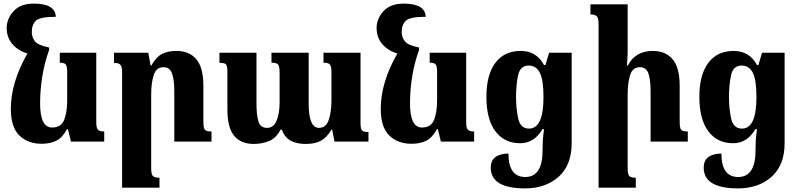

<svg xmlns="http://www.w3.org/2000/svg" viewBox="-20 -784 4441 1063"><path d="M351 -69H356L373 0H557V-56Q532 -56 522.5 -65.5Q513 -75 513 -107V-492H311V-437Q337 -437 344.5 -426.5Q352 -416 352 -384V-229Q352 -164 335.5 -121Q319 -78 268 -78Q202 -78 202 -212Q202 -285 214 -360Q226 -435 252 -508V-521Q191 -533 173.5 -555.5Q156 -578 156 -606Q156 -647 178.5 -669Q201 -691 289 -691Q286 -764 167 -764Q93 -764 55 -722Q17 -680 17 -629Q17 -577 48.5 -540Q80 -503 132 -488Q40 -328 40 -181Q40 -80 87 -34Q134 12 211 12Q258 12 292 -5Q326 -22 351 -69Z M1151 -56Q1121 -56 1113.5 -66.5Q1106 -77 1106 -112V-309Q1106 -410 1067 -456Q1028 -502 957 -502Q908 -502 876 -485Q844 -468 818 -421H814L801 -492H611V-436Q636 -436 646 -426Q656 -416 656 -384V255H863V200Q834 200 825.5 189.5Q817 179 817 147V-262Q817 -324 831 -368Q845 -412 885 -412Q920 -412 932.5 -377Q945 -342 945 -278V0H1151Z M1771 -492V-437Q1800 -437 1807.5 -425.5Q1815 -414 1815 -383V-229Q1815 -164 1800 -120Q1785 -76 1746 -76Q1689 -76 1689 -210V-492H1483V-437Q1512 -437 1520 -426.5Q1528 -416 1528 -381V-217Q1528 -156 1511.5 -116Q1495 -76 1458 -76Q1422 -76 1411 -111Q1400 -146 1400 -210V-492H1195V-436Q1224 -436 1231.5 -427.5Q1239 -419 1239 -386V-179Q1239 -77 1276.5 -32Q1314 13 1385 13Q1428 13 1468 -2.5Q1508 -18 1533 -66H1540Q1557 -22 1590.5 -4.5Q1624 13 1673 13Q1723 13 1756 -4.5Q1789 -22 1815 -66H1819L1832 0H2020V-53Q1991 -53 1983.5 -63Q1976 -73 1976 -101V-492Z M2399 -69H2404L2421 0H2605V-56Q2580 -56 2570.5 -65.5Q2561 -75 2561 -107V-492H2359V-437Q2385 -437 2392.5 -426.5Q2400 -416 2400 -384V-229Q2400 -164 2383.5 -121Q2367 -78 2316 -78Q2250 -78 2250 -212Q2250 -285 2262 -360Q2274 -435 2300 -508V-521Q2239 -533 2221.5 -555.5Q2204 -578 2204 -606Q2204 -647 2226.5 -669Q2249 -691 2337 -691Q2334 -764 2215 -764Q2141 -764 2103 -722Q2065 -680 2065 -629Q2065 -577 2096.5 -540Q2128 -503 2180 -488Q2088 -328 2088 -181Q2088 -80 2135 -34Q2182 12 2259 12Q2306 12 2340 -5Q2374 -22 2399 -69Z M2887 259Q3001 259 3073 194.5Q3145 130 3145 9V-492H3020L3000 -424H2992Q2950 -502 2863 -502Q2772 -502 2722.5 -436Q2673 -370 2673 -248Q2673 -124 2722.5 -57.5Q2772 9 2860 9Q2938 9 2983 -69H2992Q2987 -32 2985.5 -9Q2984 14 2984 34V48Q2984 196 2888 196Q2795 196 2795 66Q2697 68 2697 144Q2697 259 2887 259ZM2909 -72Q2862 -72 2849.5 -126Q2837 -180 2837 -247Q2837 -314 2848.5 -367.5Q2860 -421 2907 -421Q2949 -421 2969 -381Q2989 -341 2989 -246Q2989 -72 2909 -72Z M3788 -56Q3758 -56 3750.5 -66.5Q3743 -77 3743 -112V-309Q3743 -410 3704 -456Q3665 -502 3594 -502Q3497 -502 3456 -421H3451Q3452 -439 3453.5 -456.5Q3455 -474 3455 -492V-760H3249V-704Q3274 -704 3284 -694Q3294 -684 3294 -652V255H3500V200Q3471 200 3463 189.5Q3455 179 3455 147V-262Q3455 -324 3468.5 -368Q3482 -412 3523 -412Q3558 -412 3570 -377Q3582 -342 3582 -278V0H3788Z M4066 259Q4180 259 4252 194.5Q4324 130 4324 9V-492H4199L4179 -424H4171Q4129 -502 4042 -502Q3951 -502 3901.5 -436Q3852 -370 3852 -248Q3852 -124 3901.5 -57.5Q3951 9 4039 9Q4117 9 4162 -69H4171Q4166 -32 4164.5 -9Q4163 14 4163 34V48Q4163 196 4067 196Q3974 196 3974 66Q3876 68 3876 144Q3876 259 4066 259ZM4088 -72Q4041 -72 4028.5 -126Q4016 -180 4016 -247Q4016 -314 4027.5 -367.5Q4039 -421 4086 -421Q4128 -421 4148 -381Q4168 -341 4168 -246Q4168 -72 4088 -72Z"/></svg>

Font: Noto Serif Armenian SemiCondensed Extra
Style: Regular
Weight: 800
Width: 4
Designer: Monotype Design Team
Foundry: Monotype Imaging Inc.
Version: Version 1.901